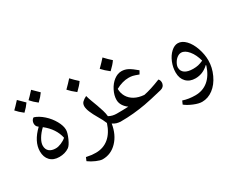

<svg xmlns="http://www.w3.org/2000/svg" viewBox="-130 -1213 2363 1950"><g transform="rotate(-30 1051.0 -237.5)"><path d="M98.1 -138.2Q98.1 -252 212.9 -361.8L208 -366.2Q184.6 -381.8 184.6 -414.6Q184.6 -433.1 193.6 -449Q202.6 -464.8 216.3 -470.2Q270 -452.6 321.5 -406.5Q373 -360.4 405.5 -302Q438 -243.7 438 -196.8Q438 -162.1 410.9 -101.1Q383.8 -40 357.9 -22.9Q309.6 9.8 242.2 9.8Q174.3 9.8 136.2 -30.3Q98.1 -70.3 98.1 -138.2ZM379.9 -136.2Q356 -250.5 247.1 -336.9Q204.1 -296.4 178 -252.2Q151.9 -208 151.9 -172.9Q151.9 -130.4 178.7 -107.2Q205.6 -84 254.9 -84Q283.2 -84 319.1 -98.9Q355 -113.8 379.9 -136.2ZM228.5 -637.2Q201.7 -597.7 158.7 -557.1Q110.4 -594.2 80.6 -628.9Q103.5 -649.9 156.7 -708Q167 -696.8 228.5 -637.2ZM405.8 -653.8Q379.4 -615.2 335.4 -573.7Q289.6 -608.9 257.8 -646Q278.3 -664.6 333.5 -725.1Q344.2 -713.4 405.8 -653.8Z M967.3 9.8Q911.6 9.8 871.1 -19Q852.1 101.6 781 175.8Q710 250 611.8 250Q585.4 250 539.3 230.2Q493.2 210.4 458 184.1L474.1 145Q515.1 153.3 537.1 155.8Q559.1 158.2 585 158.2Q672.9 158.2 736.1 105.7Q799.3 53.2 832 -47.9Q821.3 -74.7 811 -94.2Q800.8 -113.8 776.4 -156.2Q754.4 -192.9 735.8 -236.1Q717.3 -279.3 717.3 -309.1Q717.3 -338.9 735.6 -357.2Q753.9 -375.5 786.1 -391.1Q793.5 -360.8 807.4 -324.5Q821.3 -288.1 835.2 -250Q849.1 -211.9 860.6 -174.1Q872.1 -136.2 875 -103Q916 -80.1 967.3 -80.1Q977.1 -80.1 977.1 -69.8V0Q977.1 9.8 967.3 9.8ZM804.7 -556.2Q779.8 -518.6 728.5 -470.2Q676.3 -510.7 644.5 -546.9Q694.3 -595.7 726.6 -632.8Q765.1 -590.8 804.7 -556.2Z M957 9.8Q947.3 9.8 947.3 0V-69.8Q947.3 -80.1 957 -80.1Q1038.6 -80.1 1103 -83Q1071.3 -105.5 1052.2 -136Q1033.2 -166.5 1033.2 -202.1Q1033.2 -253.9 1061.5 -309.6Q1089.8 -365.2 1132.6 -397.7Q1175.3 -430.2 1221.2 -430.2Q1261.2 -430.2 1297.4 -410.9Q1333.5 -391.6 1386.2 -346.2L1365.2 -309.1Q1318.4 -326.7 1297.6 -331.3Q1276.9 -335.9 1251 -335.9Q1178.2 -335.9 1100.1 -293Q1100.1 -242.7 1124.3 -201.4Q1148.4 -160.2 1194.1 -135Q1239.7 -109.9 1304.2 -105Q1386.7 -121.1 1504.9 -168.9Q1521 -154.3 1521 -127L1520 -114.7Q1512.7 -75.7 1471.2 -64.9Q1326.2 -29.3 1256.1 -16.8Q1186 -4.4 1113.3 2.7Q1040.5 9.8 957 9.8ZM1203.6 -570.3Q1178.7 -532.7 1127.4 -484.4Q1075.2 -524.9 1043.5 -561Q1093.3 -609.9 1125.5 -647Q1164.1 -605 1203.6 -570.3Z M1778.3 250Q1739.3 250 1682.1 226.3Q1625 202.6 1591.3 174.8L1608.4 136.2Q1672.9 158.2 1751.5 158.2Q1838.9 158.2 1901.9 106.2Q1964.8 54.2 1998 -47.9L1997.1 -52.7V-57.1Q1927.7 9.8 1839.4 9.8Q1772 9.8 1732.2 -31.5Q1692.4 -72.8 1692.4 -142.1Q1692.4 -202.1 1716.1 -260Q1739.7 -317.9 1779.1 -354Q1818.4 -390.1 1858.4 -390.1Q1906.7 -390.1 1949.2 -345.9Q1991.7 -301.8 2017.1 -228.3Q2042.5 -154.8 2042.5 -85Q2042.5 -1 2005.1 79.3Q1967.8 159.7 1908 204.8Q1848.1 250 1778.3 250ZM1867.2 -85.9Q1900.9 -85.9 1926.8 -91.8Q1952.6 -97.7 1986.3 -112.8Q1965.8 -190.9 1924.6 -240.5Q1883.3 -290 1840.3 -290Q1816.4 -290 1792.7 -272.5Q1769 -254.9 1753.2 -226.3Q1737.3 -197.8 1737.3 -174.8Q1737.3 -131.8 1771.2 -108.9Q1805.2 -85.9 1867.2 -85.9Z"/></g></svg>

Font: Droid Arabic Naskh Colored
Style: Regular
Weight: 400
Designer: Pascal Zoghbi
Foundry: Ascender Corporation
Version: Version 1.00